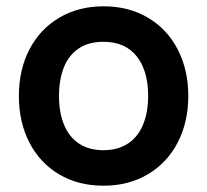

<svg xmlns="http://www.w3.org/2000/svg" viewBox="-20 -575 658 610"><path d="M308.7 15Q228.5 15 167.6 -21.2Q106.7 -57.4 73.3 -122.2Q40 -186.9 40 -270.2Q40 -353.9 73.8 -418.6Q107.7 -483.2 168.8 -519.1Q230 -555 308.7 -555Q388.9 -555 450 -518.8Q511.2 -482.7 544.7 -417.8Q578.2 -353 578.2 -270.2Q578.2 -186.7 544.4 -122Q510.7 -57.2 449.5 -21.1Q388.3 15 308.7 15ZM308.7 -97.8Q355.2 -97.8 387.1 -119.3Q419 -140.8 434.8 -179.8Q450.7 -218.8 450.7 -270.2Q450.7 -350.2 414.2 -396.2Q377.7 -442.2 308.7 -442.2Q261.2 -442.2 229.8 -420.8Q198.2 -399.5 182.9 -360.9Q167.5 -322.2 167.5 -270.2Q167.5 -217 183.6 -178.2Q199.8 -139.5 231.2 -118.7Q262.8 -97.8 308.7 -97.8Z"/></svg>

Font: Hauora
Style: Regular
Weight: 400
Designer: Wayne Shih
Foundry: WCYS
Version: Version 1.001